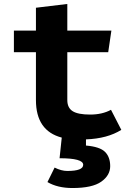

<svg xmlns="http://www.w3.org/2000/svg" viewBox="-20 -685 681 967"><path d="M50 -422V-531H161V-646L319 -665V-531H541L525 -422H319V-181Q319 -142 346 -125Q373 -108 434 -108Q495 -108 539 -132L591 -31Q521 13 413 17V48Q483 54 509 80Q535 106 535 152Q535 198 490 230Q445 262 345 262Q270 262 219 232L255 159Q289 176 319 176Q399 176 399 145Q399 112 280 112L291 8Q161 -26 161 -181V-422Z"/></svg>

Font: Fix15 Mono
Style: Bold
Weight: 700
Designer: Carrois Corporate & Edenspiekermann AG
Foundry: Carrois Corporate GbR & Edenspiekermann AG
Version: Version 3.206